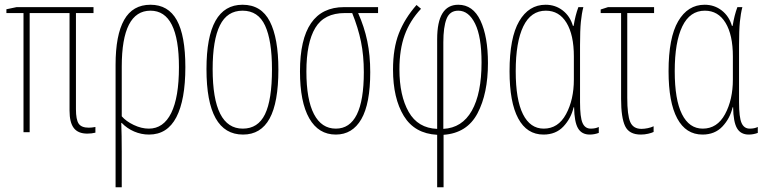

<svg xmlns="http://www.w3.org/2000/svg" viewBox="-20 -557 3221 809"><path d="M382 -22V2Q366 6 348 6Q309 6 291 -17.5Q273 -41 273 -91V-502H105V0H79V-502H7V-518L50 -527H374V-502H300V-97Q300 -53 311.5 -36Q323 -19 354 -19Q367 -19 382 -22Z M608 10Q575 10 545 -3Q515 -16 493 -39H491Q493 12 493 82V232H467V-284Q467 -409 503 -473Q539 -537 614 -537Q689 -537 725 -472Q761 -407 761 -274Q761 -136 723 -63Q685 10 608 10ZM493 -276V-67Q511 -46 543.5 -30.5Q576 -15 607 -15Q669 -15 701.5 -81Q734 -147 734 -274Q734 -512 614 -512Q493 -512 493 -276Z M1004 10Q850 10 850 -266Q850 -537 1002 -537Q1081 -537 1117 -466.5Q1153 -396 1153 -264Q1153 -125 1116 -57.5Q1079 10 1004 10ZM1003 -15Q1067 -15 1096.5 -75.5Q1126 -136 1126 -265Q1126 -386 1097 -449Q1068 -512 1002 -512Q937 -512 906.5 -450Q876 -388 876 -266Q876 -15 1003 -15Z M1395 10Q1322 10 1283 -58.5Q1244 -127 1244 -256Q1244 -527 1430 -527H1573V-502H1489Q1515 -444 1527.5 -384Q1540 -324 1540 -253Q1540 -120 1502.5 -55Q1465 10 1395 10ZM1395 -15Q1513 -15 1513 -253Q1513 -323 1501 -381.5Q1489 -440 1464 -502H1433Q1346 -502 1308.5 -439.5Q1271 -377 1271 -256Q1271 -137 1303 -76Q1335 -15 1395 -15Z M1754 -520Q1707 -470 1685 -409Q1663 -348 1663 -265Q1663 -154 1702 -85.5Q1741 -17 1822 -14V-392Q1822 -537 1911 -537Q1973 -537 2004.5 -470Q2036 -403 2036 -291Q2036 -163 1992 -79.5Q1948 4 1849 11V232H1822V11Q1727 6 1681.5 -68.5Q1636 -143 1636 -264Q1636 -353 1660.5 -416Q1685 -479 1735 -536ZM1848 -379V-14Q1927 -18 1968 -90.5Q2009 -163 2009 -294Q2009 -402 1982 -457Q1955 -512 1911 -512Q1875 -512 1861.5 -477.5Q1848 -443 1848 -379Z M2127 -257Q2127 -398 2167.5 -467.5Q2208 -537 2279 -537Q2320 -537 2351 -513Q2382 -489 2394 -448H2397Q2404 -492 2417 -527H2438Q2431 -500 2427.5 -465Q2424 -430 2424 -367V-126Q2424 -63 2434.5 -39Q2445 -15 2469 -15Q2489 -15 2503 -22V3Q2484 10 2465 10Q2431 10 2415.5 -16.5Q2400 -43 2399 -105H2397Q2386 -58 2354 -24Q2322 10 2270 10Q2200 10 2163.5 -58Q2127 -126 2127 -257ZM2398 -222V-319Q2398 -410 2367 -461Q2336 -512 2280 -512Q2217 -512 2185 -446Q2153 -380 2153 -257Q2153 -137 2183.5 -76Q2214 -15 2271 -15Q2332 -15 2365 -76Q2398 -137 2398 -222Z M2736 -502H2623V-145Q2623 -72 2635.5 -43Q2648 -14 2683 -14Q2695 -14 2709.5 -17Q2724 -20 2734 -25V-1Q2726 3 2711 6.5Q2696 10 2680 10Q2631 10 2614 -25.5Q2597 -61 2597 -140V-502H2511V-517L2542 -527H2736Z M2797 -257Q2797 -398 2837.5 -467.5Q2878 -537 2949 -537Q2990 -537 3021 -513Q3052 -489 3064 -448H3067Q3074 -492 3087 -527H3108Q3101 -500 3097.5 -465Q3094 -430 3094 -367V-126Q3094 -63 3104.5 -39Q3115 -15 3139 -15Q3159 -15 3173 -22V3Q3154 10 3135 10Q3101 10 3085.5 -16.5Q3070 -43 3069 -105H3067Q3056 -58 3024 -24Q2992 10 2940 10Q2870 10 2833.5 -58Q2797 -126 2797 -257ZM3068 -222V-319Q3068 -410 3037 -461Q3006 -512 2950 -512Q2887 -512 2855 -446Q2823 -380 2823 -257Q2823 -137 2853.5 -76Q2884 -15 2941 -15Q3002 -15 3035 -76Q3068 -137 3068 -222Z"/></svg>

Font: Noto Sans Display Thin Cond
Style: Regular
Weight: 250
Width: 3
Designer: Monotype Design team
Foundry: Monotype Imaging Inc.
Version: Version 1.000